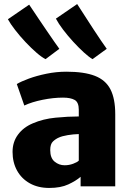

<svg xmlns="http://www.w3.org/2000/svg" viewBox="-20 -920 657 948"><path d="M223 8Q168 8 127.2 -14.8Q86.5 -37.5 64.2 -77.8Q42 -118 42 -170Q42 -219 68.8 -255.2Q95.5 -291.5 142 -311Q192.5 -333 254.5 -339Q316.5 -345 369 -345V-378Q369 -415 348.8 -426.5Q328.5 -438 291 -438Q243 -438 190 -427.2Q137 -416.5 100 -399L63 -505Q83.5 -517.5 122.2 -531.8Q161 -546 209.5 -556Q258 -566 308 -566Q395.5 -566 448.5 -545.5Q501.5 -525 525.2 -479Q549 -433 549 -356V0H378V-47Q355 -27 317.2 -9.5Q279.5 8 223 8ZM228 -179Q228 -139.5 249.8 -121.8Q271.5 -104 299 -104Q321 -104 341.2 -111.5Q361.5 -119 369 -127V-258Q343 -257.5 314.5 -252.8Q286 -248 271 -241Q255.5 -234.5 241.8 -221.8Q228 -209 228 -179ZM437 -628Q419.5 -638 394 -661.2Q368.5 -684.5 341.2 -714.2Q314 -744 291.2 -774Q268.5 -804 256 -828L361 -900Q363.5 -896 375.8 -877.2Q388 -858.5 405.5 -831.2Q423 -804 442.2 -774.5Q461.5 -745 478.8 -719.5Q496 -694 507 -679ZM205 -628Q186.5 -637 160.2 -659.8Q134 -682.5 106 -712.2Q78 -742 54.8 -772Q31.5 -802 19 -825L124 -897Q127 -893 140.2 -873Q153.5 -853 172.2 -825.2Q191 -797.5 211 -768Q231 -738.5 247.8 -714.5Q264.5 -690.5 273 -679Z"/></svg>

Font: Merriweather Sans Black
Style: Regular
Weight: 900
Designer: Eben Sorkin
Foundry: Eben Sorkin
Version: Version 1.008; ttfautohint (v1.7.19-72a1) -l 8 -r 50 -G 200 